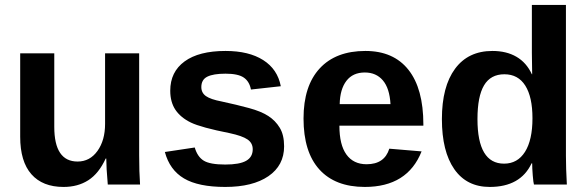

<svg xmlns="http://www.w3.org/2000/svg" viewBox="-20 -744 2370 774"><path d="M198.8 -528.9V-232.5Q198.8 -92.8 292.8 -92.8Q342.2 -92.8 372.9 -135.5Q403.6 -178.3 403.6 -244.6V-528.9H541V-118.1Q541 -50.6 544.6 0H414.5Q408.4 -69.9 408.4 -104.8H406Q378.3 -44.6 336.1 -17.5Q294 9.6 236.1 9.6Q151.8 9.6 106.6 -41.6Q61.4 -92.8 61.4 -192.8V-528.9Z M1125.3 -154.2Q1125.3 -77.1 1062 -33.7Q998.8 9.6 888 9.6Q779.5 9.6 721.7 -24.7Q663.9 -59 644.6 -131.3L765.1 -149.4Q775.9 -112 801.2 -96.4Q826.5 -80.7 888 -80.7Q945.8 -80.7 972.3 -95.8Q998.8 -110.8 998.8 -142.2Q998.8 -167.5 977.7 -181.9Q956.6 -196.4 906 -207.2Q790.4 -230.1 749.4 -250Q708.4 -269.9 687.3 -301.2Q666.3 -332.5 666.3 -378.3Q666.3 -454.2 724.1 -496.4Q781.9 -538.6 889.2 -538.6Q983.1 -538.6 1041 -501.8Q1098.8 -465.1 1112 -396.4L991.6 -383.1Q985.5 -415.7 962.7 -431.3Q939.8 -447 889.2 -447Q839.8 -447 815.7 -434.9Q791.6 -422.9 791.6 -392.8Q791.6 -369.9 810.2 -356.6Q828.9 -343.4 873.5 -334.9Q934.9 -321.7 983.7 -308.4Q1032.5 -295.2 1061.4 -276.5Q1090.4 -257.8 1107.8 -228.9Q1125.3 -200 1125.3 -154.2Z M1450.6 9.6Q1331.3 9.6 1267.5 -60.8Q1203.6 -131.3 1203.6 -266.3Q1203.6 -397.6 1268.7 -468.1Q1333.7 -538.6 1453 -538.6Q1566.3 -538.6 1626.5 -462.7Q1686.7 -386.7 1686.7 -242.2V-237.3H1348.2Q1348.2 -160.2 1376.5 -121.1Q1404.8 -81.9 1457.8 -81.9Q1530.1 -81.9 1549.4 -144.6L1679.5 -133.7Q1622.9 9.6 1450.6 9.6ZM1450.6 -451.8Q1402.4 -451.8 1376.5 -418.1Q1350.6 -384.3 1349.4 -324.1H1554.2Q1550.6 -388 1523.5 -419.9Q1496.4 -451.8 1450.6 -451.8Z M2132.5 0Q2130.1 -7.2 2127.7 -36.7Q2125.3 -66.3 2125.3 -85.5H2122.9Q2078.3 9.6 1954.2 9.6Q1861.4 9.6 1811.4 -62Q1761.4 -133.7 1761.4 -263.9Q1761.4 -395.2 1814.5 -466.9Q1867.5 -538.6 1965.1 -538.6Q2021.7 -538.6 2062 -515.1Q2102.4 -491.6 2124.1 -444.6H2125.3L2124.1 -531.3V-724.1H2261.4V-115.7Q2261.4 -66.3 2265.1 0ZM2126.5 -267.5Q2126.5 -353 2097.6 -398.8Q2068.7 -444.6 2013.3 -444.6Q1957.8 -444.6 1931.3 -400Q1904.8 -355.4 1904.8 -263.9Q1904.8 -84.3 2012 -84.3Q2066.3 -84.3 2096.4 -131.9Q2126.5 -179.5 2126.5 -267.5Z"/></svg>

Font: Ramabhadra
Style: Regular
Weight: 400
Designer: Purushoth Kumar Guthula
Foundry: Andhrapradesh Society for Knowledge Networks
Version: Version 1.0.5; ttfautohint (vUNKNOWN) -l 7 -r 28 -G 50 -x 13